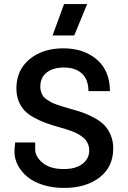

<svg xmlns="http://www.w3.org/2000/svg" viewBox="-20 -907 624 938"><path d="M293 11.2Q236.3 11.2 189.7 -3.7Q143.1 -18.6 113.3 -43.5Q83.5 -68.4 67.1 -99.9Q50.8 -131.3 50.8 -165Q50.8 -186 54.2 -210.9H151.9V-176.8Q151.9 -141.6 188.5 -111.3Q225.1 -81.1 291 -81.1Q350.6 -81.1 383.3 -106.7Q416 -132.3 416 -172.9Q416 -187.5 411.1 -200.2Q406.2 -212.9 399.2 -222.2Q392.1 -231.4 379.9 -240.2Q367.7 -249 357.2 -254.6Q346.7 -260.3 329.8 -266.4Q313 -272.5 302.2 -275.9Q291.5 -279.3 273.9 -284.2Q232.4 -295.9 203.6 -306.4Q174.8 -316.9 145.5 -333Q116.2 -349.1 98.9 -367.9Q81.5 -386.7 70.8 -413.8Q60.1 -440.9 60.1 -475.1Q60.1 -564.5 124.3 -617.7Q188.5 -670.9 289.1 -670.9Q390.1 -670.9 453.6 -615.7Q517.1 -560.5 517.1 -461.9H412.1Q411.6 -519.5 379.6 -548.3Q347.7 -577.1 292 -577.1Q239.3 -577.1 208 -552.7Q176.8 -528.3 176.8 -482.9Q176.8 -469.2 180.7 -457.8Q184.6 -446.3 190.4 -437.7Q196.3 -429.2 208 -421.1Q219.7 -413.1 229.5 -407.7Q239.3 -402.3 257.8 -395.8Q276.4 -389.2 289.1 -385.5Q301.8 -381.8 325.2 -375Q361.3 -365.2 388.2 -355.5Q415 -345.7 443.8 -329.6Q472.7 -313.5 491 -294.2Q509.3 -274.9 521.2 -246.1Q533.2 -217.3 533.2 -182.1Q533.2 -91.8 466.6 -40.3Q399.9 11.2 293 11.2ZM236.8 -733.9 293 -887.2H405.8L342.8 -733.9Z"/></svg>

Font: Human Sans Medium
Style: Regular
Weight: 500
Designer: Tim Radville
Foundry: Continuum
Version: Version 1.000;FEAKit 1.0